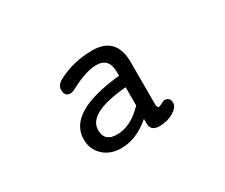

<svg xmlns="http://www.w3.org/2000/svg" viewBox="-91 -741 1181 1006"><g transform="rotate(-30 500.0 -238.5)"><path d="M581.1 -52.7Q495.1 21.5 404.3 21.5Q335.9 21.5 294.9 -18.1Q253.9 -57.6 253.9 -116.2Q253.9 -281.2 581.1 -313.5V-336.9Q581.1 -421.9 504.9 -421.9Q441.4 -421.9 343.8 -369.1Q326.2 -360.4 315.4 -360.4Q281.2 -360.4 281.2 -401.4Q281.2 -431.6 319.3 -450.2Q413.1 -499 524.4 -499Q668.9 -499 669.9 -346.7V-96.7Q669.9 -67.4 680.7 -67.4Q685.5 -67.4 700.2 -75.2Q714.8 -84 723.6 -84Q755.9 -84 755.9 -48.8Q755.9 -22.5 718.8 -0.5Q681.6 21.5 633.8 21.5Q581.1 21.5 581.1 -24.4V-52.7ZM581.1 -244.1Q343.8 -224.6 343.8 -121.1Q343.8 -51.8 418.9 -51.8Q500 -51.8 574.2 -127Q581.1 -131.8 581.1 -132.8V-244.1Z"/></g></svg>

Font: YuPearl-Regular
Style: Regular
Weight: 400
Designer: Max Yao
Foundry: Max-Everyday
Version: Version 1.011; ttfautohint (v1.8.3)